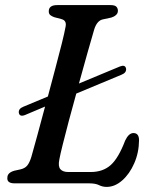

<svg xmlns="http://www.w3.org/2000/svg" viewBox="-20 -720 597 754"><path d="M54 -276.5Q51.5 -293 72 -301L168 -341Q183 -397.5 197.5 -452Q212 -506.5 222.8 -549.5Q233.5 -592.5 237.5 -615Q242.5 -638.5 223 -644.5L193 -652.5Q183 -656 177.2 -661Q171.5 -666 171.5 -675.5Q171.5 -700 204.5 -700H414.5Q430.5 -700 436.8 -693.8Q443 -687.5 443 -677.5Q443 -667.5 435.2 -660.8Q427.5 -654 417 -651L384.5 -644Q361 -639.5 350 -604.5Q340 -571.5 324 -514.2Q308 -457 290 -392L451 -459Q471.5 -467 475 -451Q477.5 -434.5 457 -426.5L279.5 -352.5Q264 -297 250.2 -245Q236.5 -193 226.5 -153Q216.5 -113 213 -93.5Q207.5 -66.5 217.2 -55.5Q227 -44.5 248 -44.5H336Q384.5 -44.5 415 -72Q445.5 -99.5 471.5 -168Q485.5 -197.5 504 -197.5Q526 -197.5 526 -169Q525.5 -120.5 507.2 -78.8Q489 -37 460 -11.5Q431 14 399 14Q382.5 14 368.8 7Q355 0 329.5 0H37.5Q6 0 9 -23Q9 -41.5 36 -49.5L61 -55Q78 -59 87 -70Q96 -81 103 -103.5Q111 -132 125.8 -185.5Q140.5 -239 157 -301.5L77.5 -268Q57.5 -260.5 54 -276.5Z"/></svg>

Font: Fraunces 9pt Soft
Style: Italic
Weight: 400
Italic angle: -16°
Version: Version 1.000;[0bf87f6ff]